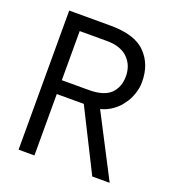

<svg xmlns="http://www.w3.org/2000/svg" viewBox="-117 -715 734 808"><g transform="rotate(20 250.0 -311.5)"><path d="M56 -623V0H127V-275H248L386 0H464L320 -278C339 -283 357 -291 372 -302C388 -313 402 -327 412 -342C424 -357 432 -374 438 -392C444 -409 447 -427 447 -445C447 -498 431 -541 398 -574C366 -607 313 -623 240 -623ZM127 -557H248C271 -557 290 -554 306 -548C322 -542 335 -534 344 -524C354 -514 362 -502 367 -489C372 -476 375 -461 375 -445C375 -412 365 -386 345 -366C325 -347 293 -337 248 -337H127Z"/></g></svg>

Font: Inconsolatazi4
Style: Regular
Weight: 400
Designer: Raph Levien, Kirill Tkachev
Foundry: Cyreal
Version: Version 1.013